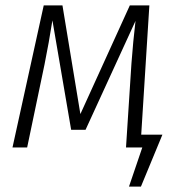

<svg xmlns="http://www.w3.org/2000/svg" viewBox="-20 -543 654 707"><path d="M578 -47 499 144H455L504 0H444L464 -309Q470 -390 479 -466L295 -65H242L173 -468Q160 -385 144 -306L80 0H26L141 -523H210L276 -123L458 -523H530L500 -47Z"/></svg>

Font: Fira Sans Condensed Light
Style: Italic
Weight: 300
Width: 3
Italic angle: -8°
Designer: Carrois Corporate & Edenspiekermann AG
Foundry: Carrois Corporate GbR & Edenspiekermann AG
Version: Version 4.203